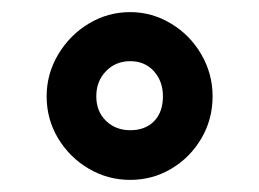

<svg xmlns="http://www.w3.org/2000/svg" viewBox="-20 -755 428 317"><path d="M195 -735Q231 -735 262.5 -716Q294 -697 312.5 -665Q331 -633 331 -596Q331 -558 312.5 -526.5Q294 -495 263 -476.5Q232 -458 195 -458Q158 -458 126.5 -476.5Q95 -495 76 -526.5Q57 -558 57 -596Q57 -633 76 -665Q95 -697 126.5 -716Q158 -735 195 -735ZM195 -540Q220 -540 234.5 -555Q249 -570 249 -596Q249 -621 234 -637.5Q219 -654 195 -654Q171 -654 155 -637.5Q139 -621 139 -596Q139 -571 155 -555.5Q171 -540 195 -540Z"/></svg>

Font: Freesentation 7 Bold
Style: Regular
Weight: 700
Designer: glyphs from Roboto by Christian Robertson / Hangul glyphs from Noto Sans CJK(Source Han Sans) by Jang Soo-young and Kang
Foundry: PT&
Version: Version 2.001